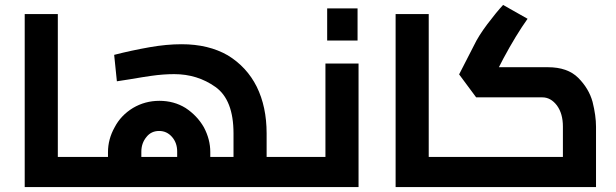

<svg xmlns="http://www.w3.org/2000/svg" viewBox="-20 -757 2492 777"><path d="M312 -122H214V-700H80V0H312Z M1148 -122H1059V-217Q1059 -325 1019 -406Q979 -486 902 -533Q824 -578 715 -578Q654 -578 586 -566Q512 -553 442 -535L453 -428Q474 -431 504.5 -436Q535 -441 555.5 -444.5Q576 -448 592 -450Q641 -457 685 -457Q779 -457 852 -405Q925 -353 925 -217V-122H831V-142Q831 -193 805 -242Q778 -289 731 -320Q684 -349 625 -349Q567 -349 518 -320Q469 -290 444 -242Q417 -194 417 -141V-122H312V0H1148ZM624 -227Q655 -227 676 -203Q697 -179 697 -144V-122H552V-143Q552 -178 573 -203Q592 -227 624 -227Z M1431 -500H1297V-122H1148V0H1431ZM1304 -723V-593H1427V-723Z M1813 -122H1715V-700H1581V0H1813Z M2197 -485H1999L2017 -520Q2068 -615 2115 -681L2016 -737Q1989 -708 1952 -659Q1916 -611 1898 -573L1838 -456L1907 -363H2175Q2209 -363 2234 -330Q2258 -297 2258 -245V-122H1813V0H2392V-244Q2392 -289 2378 -345Q2363 -399 2320 -442Q2277 -485 2197 -485Z"/></svg>

Font: Online Auction - Bold
Style: Bold
Weight: 500
Designer: Mohamed Mostafa, the designer of Online Auction
Foundry: Kief Type Foundry
Version: ""